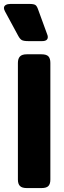

<svg xmlns="http://www.w3.org/2000/svg" viewBox="-40 -956 327 976"><path d="M52 -775 -14 -897Q-20 -908 -20 -915Q-20 -925 -11 -930.5Q-2 -936 13 -936H109Q132 -936 140 -930.5Q148 -925 154 -907L200 -781Q203 -774 203 -768Q203 -747 174 -747H104Q80 -747 70.5 -752.5Q61 -758 52 -775ZM51 -43V-636Q51 -658 61.5 -669Q72 -680 96 -680H171Q196 -680 206 -669.5Q216 -659 216 -636V-43Q216 -21 206 -10.5Q196 0 171 0H96Q72 0 61.5 -10.5Q51 -21 51 -43Z"/></svg>

Font: Mitr Medium
Style: Regular
Weight: 500
Designer: Thanarat Vachiruckul
Foundry: Cadson Demak
Version: Version 1.003